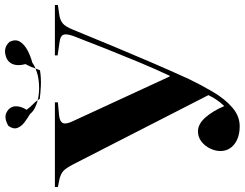

<svg xmlns="http://www.w3.org/2000/svg" viewBox="-131 -845 985 773"><g transform="rotate(-90 361.5 -458.5)"><path d="M240 14Q195 14 167.5 -7.5Q140 -29 140 -64Q140 -84 150 -105Q160 -126 178 -140Q196 -154 219 -154Q249 -154 275.5 -123.5Q302 -93 321 -48Q336 -64 346.5 -79.5Q357 -95 365 -112L87 -655Q71 -686 59 -696.5Q47 -707 25 -712L-5 -718V-730H336V-718L282 -713Q258 -710 252.5 -697.5Q247 -685 260 -658L440 -268H443Q469 -323 496.5 -389Q524 -455 551.5 -524Q579 -593 603 -656Q613 -684 608 -696Q603 -708 580 -711L525 -719V-730H728V-718L687 -712Q667 -709 654 -698.5Q641 -688 628 -656Q593 -570 561 -493.5Q529 -417 497.5 -343.5Q466 -270 430 -191Q406 -141 378 -93.5Q350 -46 315.5 -16Q281 14 240 14ZM289 -830Q272 -840 255.5 -852.5Q239 -865 233 -881Q227 -897 241 -917Q259 -928 275.5 -929Q292 -930 308 -916Q322 -902 320 -882Q318 -862 306 -844Q317 -829 328 -818.5Q339 -808 345 -799Q375 -792 409.5 -794Q444 -796 472 -808Q475 -817 479.5 -827.5Q484 -838 490 -849Q483 -873 487.5 -892.5Q492 -912 510 -923Q553 -943 580 -912Q591 -888 580 -870.5Q569 -853 546 -840.5Q523 -828 496 -821Q485 -813 472 -808Q470 -803 468.5 -798.5Q467 -794 465 -790Q434 -785 402.5 -786.5Q371 -788 350 -791Q348 -795 345 -799Q328 -803 313.5 -810.5Q299 -818 289 -830Z"/></g></svg>

Font: Literata 72pt
Style: Bold
Weight: 700
Designer: Latin by Veronika Burian and Jose Scaglione. Greek by Irene Vlachou. Cyrillic by Vera Evstafieva.
Foundry: TypeTogether
Version: Version 3.002